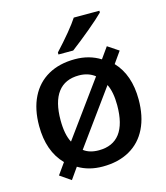

<svg xmlns="http://www.w3.org/2000/svg" viewBox="-117 -846 841 971"><g transform="rotate(-15 304.0 -360.0)"><path d="M81.5 -3.9 123.5 -63Q49.3 -138.7 49.3 -271.5Q49.3 -359.4 80.6 -422.1Q111.8 -484.9 170.7 -518.1Q229.5 -551.3 311 -551.3Q385.7 -551.3 443.4 -515.1L484.4 -572.8L541.5 -534.7L499.5 -475.1Q570.3 -400.4 570.3 -271.5Q570.3 -183.6 539.3 -120.4Q508.3 -57.1 449.2 -23.7Q390.1 9.8 308.1 9.8Q235.4 9.8 180.2 -23.4L138.7 35.6ZM458 -271.5Q458 -340.8 437 -382.3L231 -98.1Q261.2 -74.7 310.1 -74.7Q383.3 -74.7 420.7 -124Q458 -173.3 458 -271.5ZM309.1 -466.8Q236.3 -466.8 199 -417.5Q161.6 -368.2 161.6 -271.5Q161.6 -196.3 184.6 -153.8L392.6 -439.9Q358.4 -466.8 309.1 -466.8ZM360.4 -755.9H494.6V-746.6Q468.3 -720.2 414.8 -675.5Q361.3 -630.9 314.5 -595.7H237.3V-606.4Q277.3 -649.4 310.8 -689.9Q344.2 -730.5 360.4 -755.9Z"/></g></svg>

Font: Viking Open Sans Light
Style: Bold
Weight: 600
Foundry: Ascender Corporation
Version: Version 2.001